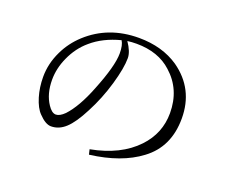

<svg xmlns="http://www.w3.org/2000/svg" viewBox="-113 -878 1226 1039"><g transform="rotate(20 500.0 -358.5)"><path d="M469.7 -664.1Q503.9 -614.7 503.9 -577.6Q503.9 -520.5 476.1 -424.3Q447.8 -327.1 402.8 -241.7Q360.4 -158.7 321.8 -123.5Q284.2 -88.9 238.8 -88.9Q207 -88.9 168 -129.9Q141.1 -156.7 124 -212.9Q107.9 -266.6 107.9 -326.7Q107.9 -403.3 143.1 -476.1Q174.3 -541.5 229 -591.8Q349.1 -701.7 523.9 -701.7Q658.7 -701.7 753.9 -636.7Q890.1 -540.5 890.1 -370.6Q890.1 -206.5 772 -119.1Q664.1 -37.6 484.9 -15.1L478 -43.9Q646.5 -75.7 738.8 -173.3Q820.3 -259.3 820.3 -376Q820.3 -512.2 725.1 -596.7Q648.4 -667.5 522 -667.5Q495.1 -667.5 469.7 -664.1ZM439 -657.7Q339.4 -631.8 274.9 -575.7Q219.7 -529.3 188 -458.5Q158.7 -394 158.7 -328.6Q158.7 -247.1 195.8 -191.9Q218.3 -157.7 241.7 -157.7Q263.7 -157.7 291 -184.6Q346.7 -244.1 394 -364.7Q454.1 -514.2 454.1 -586.9Q454.1 -634.3 439 -657.7Z"/></g></svg>

Font: I.Ming
Style: Regular
Weight: 400
Designer: Ichiten Fonts Project
Version: Version 6.11; Dec 27, 2019